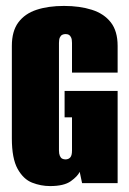

<svg xmlns="http://www.w3.org/2000/svg" viewBox="-20 -618 435 648"><path d="M149 10Q118 10 88.5 -1.5Q59 -13 39.5 -48Q20 -83 20 -151V-463Q20 -513 42 -542.5Q64 -572 103.5 -585Q143 -598 196 -598Q249 -598 290 -585Q331 -572 354 -542.5Q377 -513 377 -463V-373H223V-473Q223 -485 220 -491.5Q217 -498 212.5 -500.5Q208 -503 201 -503Q195 -503 190 -500.5Q185 -498 182 -491.5Q179 -485 179 -473V-110Q179 -99 182 -92Q185 -85 190 -82.5Q195 -80 201 -80Q211 -80 217 -86.5Q223 -93 223 -110V-222H198V-311H377V0H257L249 -38Q249 -38 249 -38Q249 -38 249 -38Q242 -23 219 -6.5Q196 10 149 10Z"/></svg>

Font: Alumni Sans Black
Style: Regular
Weight: 900
Designer: Robert E. Leuschke
Foundry: Robert E. Leuschke
Version: Version 1.018